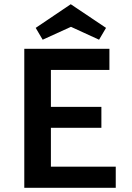

<svg xmlns="http://www.w3.org/2000/svg" viewBox="-20 -889 624 909"><path d="M182 -701 149 -757 315 -869 482 -757 449 -701 316 -762ZM528 -100V0H95V-658H498V-558H221V-383H460V-284H221V-100Z"/></svg>

Font: Ysabeau Infant
Style: Bold
Weight: 700
Designer: Christian Thalmann (Catharsis Fonts)
Version: Version 0.003